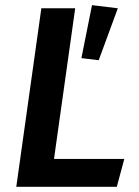

<svg xmlns="http://www.w3.org/2000/svg" viewBox="-20 -723 539 743"><path d="M336 -703 295 -498 362 -490 436 -691ZM271 -691H140L43 0H432L461 -108H189Z"/></svg>

Font: Fira Sans Medium
Style: Italic
Weight: 500
Italic angle: -8°
Designer: bBox Type GmbH & Carrois Corporate GbR & Edenspiekermann AG
Foundry: bBox Type GmbH & Carrois Corporate GbR & Edenspiekermann AG
Version: Version 4.301;PS 004.301;hotconv 1.0.88;makeotf.lib2.5.64775